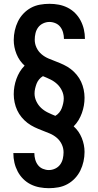

<svg xmlns="http://www.w3.org/2000/svg" viewBox="-20 -843 515 1006"><path d="M236 143Q212 143 187.5 138.5Q163 134 141 123Q119 112 101.5 94.5Q84 77 72.5 55Q61 33 55.5 9Q50 -15 50 -40V-41H160V-40Q160 -24 164.5 -7.5Q169 9 179 22Q189 35 204.5 41.5Q220 48 236 48Q253 48 269 40.5Q285 33 295 19.5Q305 6 309 -11Q313 -28 313 -45Q313 -67 303.5 -87Q294 -107 277.5 -121Q261 -135 241 -143.5Q221 -152 201 -159.5Q181 -167 161 -176.5Q141 -186 124 -199Q107 -212 93 -229Q79 -246 70 -265.5Q61 -285 56.5 -306.5Q52 -328 52 -349Q52 -370 55.5 -390Q59 -410 66 -429.5Q73 -449 83.5 -466.5Q94 -484 109 -499Q81 -524 66.5 -560Q52 -596 52 -633Q52 -658 57.5 -683Q63 -708 74 -730.5Q85 -753 102.5 -771.5Q120 -790 142 -802Q164 -814 189 -818.5Q214 -823 239 -823Q264 -823 288 -818.5Q312 -814 334 -803Q356 -792 373.5 -774.5Q391 -757 402.5 -735Q414 -713 419.5 -689Q425 -665 425 -640V-639H315V-640Q315 -656 310.5 -672.5Q306 -689 296 -702Q286 -715 270.5 -721.5Q255 -728 239 -728Q222 -728 206 -720.5Q190 -713 180 -699.5Q170 -686 166 -669Q162 -652 162 -635Q162 -613 171.5 -593Q181 -573 197.5 -559Q214 -545 234 -536.5Q254 -528 274 -520.5Q294 -513 314 -503.5Q334 -494 351 -481Q368 -468 382 -451Q396 -434 405 -414.5Q414 -395 418.5 -373.5Q423 -352 423 -331Q423 -310 419.5 -290Q416 -270 409 -250.5Q402 -231 391.5 -213.5Q381 -196 366 -181Q394 -156 408.5 -120Q423 -84 423 -47Q423 -22 417.5 3Q412 28 401 50.5Q390 73 372.5 91.5Q355 110 333 122Q311 134 286 138.5Q261 143 236 143ZM270 -236Q282 -243 290.5 -253.5Q299 -264 303.5 -276Q308 -288 311 -301Q314 -314 314 -327Q314 -348 304.5 -368Q295 -388 279.5 -402.5Q264 -417 244.5 -426.5Q225 -436 205 -444Q193 -437 184.5 -426.5Q176 -416 171.5 -404Q167 -392 164 -379Q161 -366 161 -353Q161 -332 170.5 -312Q180 -292 195.5 -277.5Q211 -263 230.5 -253.5Q250 -244 270 -236Z"/></svg>

Font: Iosevka QP
Style: Bold
Weight: 700
Designer: Belleve Invis
Foundry: Belleve Invis
Version: Version 20.0.0; ttfautohint (v1.8.4)